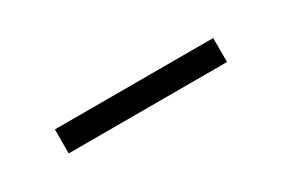

<svg xmlns="http://www.w3.org/2000/svg" viewBox="-8 -985 488 333"><g transform="rotate(-30 236.5 -819.0)"><path d="M395 -795H78V-843H395Z"/></g></svg>

Font: Shippori Mincho
Style: Regular
Weight: 400
Designer: FONTDASU
Foundry: FONTDASU / Google Inc. / but / Adobe
Version: Version 3.110; ttfautohint (v1.8.3)